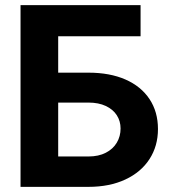

<svg xmlns="http://www.w3.org/2000/svg" viewBox="-20 -727 668 747"><path d="M59.9 -707H526.9V-585.8H206.4V-444.3H324Q407.3 -444.3 468.1 -417.7Q528.8 -391 561.7 -341.5Q594.6 -291.9 594.6 -225Q594.6 -159.1 561.7 -108.1Q528.8 -57.2 467.6 -28.6Q406.4 0 324 0H59.9ZM449.1 -227Q449.1 -255.6 434.5 -278.5Q420 -301.3 391.8 -314.6Q363.7 -327.9 324 -327.9H206.4V-118.2H324Q363.7 -118.2 391.8 -132.8Q420 -147.4 434.5 -172.1Q449.1 -196.8 449.1 -227Z"/></svg>

Font: Pretendard JP Variable
Style: Regular
Weight: 400
Designer: Base glyphs from Inter by Rasmus Andersson; Hangul glyphs from Noto Sans CJK(Source Han Sans) by Jang Soo-young and Kang
Foundry: Kil Hyung-jin
Version: Version 1.307;Glyphs 3.2 (3192)